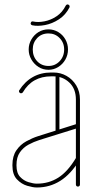

<svg xmlns="http://www.w3.org/2000/svg" viewBox="-20 -826 427 850"><path d="M334 -9Q334 -5 331.5 -2.5Q329 0 325 0Q321 0 318.5 -2.5Q316 -5 316 -9V-385Q316 -433 287 -460.5Q258 -488 217 -488H206Q165 -488 133.5 -470.5Q102 -453 81 -417Q78 -413 73 -413Q69 -413 66.5 -416Q64 -419 64 -422Q64 -425 65 -426Q90 -465 125.5 -485Q161 -505 206 -505H217Q248 -505 274.5 -490Q301 -475 317.5 -448Q334 -421 334 -385ZM317 -128Q318 -130 320 -131Q322 -132 325 -132Q329 -132 331 -129.5Q333 -127 333 -124Q333 -122 333 -121Q333 -120 333 -119Q294 -55 247 -25.5Q200 4 144 4Q144 4 143 4Q142 4 142 4Q126 4 100.5 -3.5Q75 -11 55 -32Q35 -53 35 -93Q35 -93 35 -94Q35 -95 35 -96Q35 -135 52.5 -160.5Q70 -186 96.5 -200.5Q123 -215 148 -223L322 -278Q323 -278 323.5 -278Q324 -278 325 -278Q328 -278 331 -275.5Q334 -273 334 -269Q334 -267 332 -264.5Q330 -262 327 -260L154 -206Q129 -198 106 -185.5Q83 -173 68 -151.5Q53 -130 53 -96Q53 -95 53 -94Q53 -93 53 -93Q53 -60 69 -43Q85 -26 106.5 -19.5Q128 -13 142 -13Q142 -13 143 -13Q144 -13 144 -13Q196 -13 238 -39.5Q280 -66 317 -128ZM243 -240Q243 -236 240.5 -234Q238 -232 235 -232Q231 -232 228.5 -234Q226 -236 226 -240V-495Q226 -499 228.5 -501Q231 -503 235 -503Q238 -503 240.5 -501Q243 -499 243 -495ZM195 -517Q170 -517 150.5 -529.5Q131 -542 119 -562.5Q107 -583 107 -607Q107 -631 119 -651.5Q131 -672 150.5 -684Q170 -696 195 -696Q218 -696 238 -684Q258 -672 269.5 -651.5Q281 -631 281 -607Q281 -583 269.5 -562.5Q258 -542 238 -529.5Q218 -517 195 -517ZM195 -534Q224 -534 244 -555Q264 -576 264 -607Q264 -637 244 -657.5Q224 -678 195 -678Q164 -678 144.5 -657.5Q125 -637 125 -607Q125 -576 144.5 -555Q164 -534 195 -534ZM271 -801Q273 -804 275.5 -805.5Q278 -807 281 -806Q285 -805 287 -802Q289 -799 288 -795Q288 -795 288 -794.5Q288 -794 288 -794Q271 -760 241 -740.5Q211 -721 179 -715Q147 -709 123 -714Q119 -715 117 -718Q115 -721 116 -724Q117 -728 119.5 -730Q122 -732 126 -731Q148 -726 176.5 -731.5Q205 -737 230.5 -754Q256 -771 271 -801Z"/></svg>

Font: Libertine-Super Thin
Style: Regular
Weight: 100
Designer: Bastien Sozeau
Foundry: NBR — Bastien Sozeau
Version: Version 2.003;gftools[0.9.33]